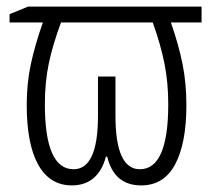

<svg xmlns="http://www.w3.org/2000/svg" viewBox="-20 -552 654 582"><path d="M591 -484H498Q522 -415 533.5 -357Q545 -299 545 -233Q545 -118 511 -54Q477 10 408 10Q326 10 305 -77H301Q290 -35 264 -12.5Q238 10 198 10Q131 10 96 -52.5Q61 -115 61 -234Q61 -299 73.5 -357.5Q86 -416 110 -484H9V-509L65 -532H591ZM165 -484Q140 -417 128 -360Q116 -303 116 -236Q116 -39 203 -39Q277 -39 277 -201V-320H330V-201Q330 -39 404 -39Q490 -39 490 -236Q490 -302 478.5 -359.5Q467 -417 443 -484Z"/></svg>

Font: Noto Sans Display Light Narrow
Style: Regular
Weight: 300
Width: 4
Designer: Monotype Design team
Foundry: Monotype Imaging Inc.
Version: Version 1.000